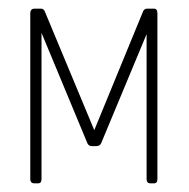

<svg xmlns="http://www.w3.org/2000/svg" viewBox="-20 -424 437 444"><path d="M336 0H328Q319 0 319 -10V-345L214 -93Q211 -86 202 -86H193Q185 -86 182 -93L76 -348V-10Q76 0 68 0H60Q50 0 50 -10V-393Q50 -404 60 -404H75Q80 -404 83 -399L198 -123L311 -398Q314 -404 320 -404H336Q344 -404 344 -393V-10Q344 0 336 0Z"/></svg>

Font: Chathura Light
Style: Regular
Weight: 300
Designer: Appaji Ambarisha Darbha
Foundry: Aditya Fonts
Version: Version 1.002 2016